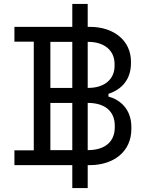

<svg xmlns="http://www.w3.org/2000/svg" viewBox="-20 -836 738 972"><path d="M53 0H346V116H424V0H434C555 0 645 -68 645 -183V-193C645 -291 578 -335 529 -347V-361C577 -376 643 -418 643 -516V-524C643 -630 557 -700 435 -700H424V-816H346V-700H53V-625H151V-75H53ZM235 -76V-315H346V-76ZM235 -391V-624H346V-391ZM424 -76V-315H425C513 -315 561 -271 561 -200V-191C561 -120 513 -76 425 -76ZM424 -391V-624H427C509 -624 560 -580 560 -512V-502C560 -435 509 -391 427 -391Z"/></svg>

Font: Meta Space
Style: Regular
Weight: 400
Designer: Meta Pool / Florian Karsten
Foundry: Meta Pool / Florian Karsten
Version: Version 2.000;Glyphs 3.1.1 (3137)